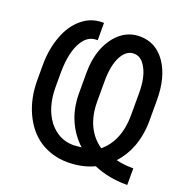

<svg xmlns="http://www.w3.org/2000/svg" viewBox="-135 -876 992 1017"><g transform="rotate(20 361.5 -367.5)"><path d="M689.5 14.6H682.6Q584 14.6 499 -21.5Q432.6 9.8 349.6 9.8Q263.7 9.8 193.4 -35.2Q127 -79.1 88.9 -162.1Q51.8 -243.2 51.8 -343.8V-429.7Q51.8 -517.6 79.1 -591.8Q106.4 -666 156.2 -707Q206.1 -750 272.5 -750H280.3V-652.3H272.5Q220.7 -652.3 188.5 -592.8Q156.2 -532.2 155.3 -424.8V-343.8Q155.3 -229.5 209 -157.2Q264.6 -85.9 349.6 -85.9Q379.9 -87.9 394.5 -89.8Q343.8 -135.7 314.5 -200.2Q283.2 -268.6 283.2 -356.4V-468.8Q283.2 -547.9 307.6 -610.4Q334 -674.8 379.9 -711.9Q425.8 -748 484.4 -748Q575.2 -748 629.9 -668.9Q683.6 -589.8 683.6 -461.9V-344.7Q683.6 -265.6 658.2 -197.3Q634.8 -135.7 591.8 -89.8Q635.7 -79.1 682.6 -79.1H689.5ZM388.7 -460.9V-346.7Q388.7 -269.5 416 -211.9Q442.4 -156.2 493.2 -121.1Q536.1 -156.2 558.6 -210Q582 -267.6 582 -337.9V-464.8Q582 -552.7 553.7 -602.5Q527.3 -652.3 484.4 -651.4Q443.4 -651.4 416 -601.6Q388.7 -549.8 388.7 -460.9Z"/></g></svg>

Font: RobotoJAA
Style: Medium
Weight: 500
Version: Version 2.05; 2016-11-05